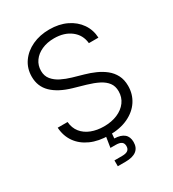

<svg xmlns="http://www.w3.org/2000/svg" viewBox="-221 -859 1069 1184"><g transform="rotate(-30 313.5 -267.0)"><path d="M313.5 12.2Q238.3 12.2 182.9 -12.7Q127.4 -37.6 95.9 -82.5Q64.5 -127.4 61 -187H131.3Q134.8 -143.1 159.2 -112.5Q183.6 -82 223.9 -66.4Q264.2 -50.8 313.5 -50.8Q367.7 -50.8 409.4 -68.6Q451.2 -86.4 475.1 -118.9Q499 -151.4 499 -194.3Q499 -230.5 480.5 -255.1Q461.9 -279.8 428.2 -296.9Q394.5 -314 347.7 -327.6L262.2 -352.1Q173.3 -377.9 126.5 -423.6Q79.6 -469.2 79.6 -538.6Q79.6 -597.7 111.1 -642.6Q142.6 -687.5 196.5 -712.6Q250.5 -737.8 318.4 -737.8Q387.2 -737.8 439.9 -712.4Q492.7 -687 523.2 -642.8Q553.7 -598.6 556.2 -542.5H488.3Q482.4 -603.5 435.5 -639.6Q388.7 -675.8 316.4 -675.8Q266.6 -675.8 228.3 -658.4Q189.9 -641.1 168.5 -610.8Q147 -580.6 147 -541.5Q147 -504.9 167.7 -479.7Q188.5 -454.6 221.4 -438.2Q254.4 -421.9 291.5 -411.1L368.2 -389.2Q405.3 -378.9 440.4 -363.3Q475.6 -347.7 504.2 -325Q532.7 -302.2 549.6 -270Q566.4 -237.8 566.4 -193.8Q566.4 -134.8 535.9 -88.1Q505.4 -41.5 448.7 -14.6Q392.1 12.2 313.5 12.2ZM263.2 204.1V162.6H317.4Q345.7 162.6 358.6 152.8Q371.6 143.1 371.6 123Q371.6 102.5 358.6 93Q345.7 83.5 316.4 83.5H280.3L296.4 -18.6H334V0L330.1 44.9Q376 46.4 399.2 65.9Q422.4 85.4 422.4 123Q422.4 163.6 396 183.8Q369.6 204.1 317.9 204.1Z"/></g></svg>

Font: Inter 16pt Light
Style: Regular
Weight: 300
Version: Version 4.001;git-66647c0bb